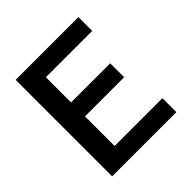

<svg xmlns="http://www.w3.org/2000/svg" viewBox="-177 -792 926 926"><g transform="rotate(-45 286.0 -329.0)"><path d="M67 -658H495V-564H179V-392H446V-297H179V-95H505V0H67Z"/></g></svg>

Font: Codetta
Style: Bold
Weight: 700
Designer: Ulrich Proeller
Foundry: PROSA GmbH
Version: Version 2.00;September 29, 2018;FontCreator 11.5.0.2427 64-b